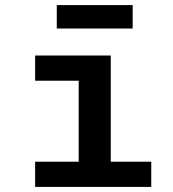

<svg xmlns="http://www.w3.org/2000/svg" viewBox="-20 -734 680 754"><path d="M118 -99H289V-417H118V-516H415V-99H574V0H118ZM203 -714H501V-622H203Z"/></svg>

Font: Writer SemiBold
Style: Regular
Weight: 600
Monospace: yes
Designer: Mike Abbink, Paul van der Laan, Pieter van Rosmalen
Foundry: Bold Monday
Version: Version 2.001 2020